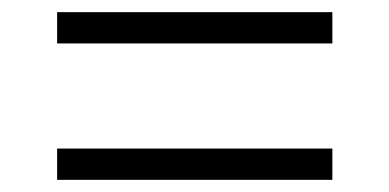

<svg xmlns="http://www.w3.org/2000/svg" viewBox="-20 -466 641 316"><path d="M74 -170V-221.5H527V-170ZM74 -394.5V-446H527V-394.5Z"/></svg>

Font: Anek Gujarati SemiExpanded Light
Style: Regular
Weight: 300
Width: 6
Designer: Mrunmayee Ghaisas (Gujarati), Yesha Goshar (Latin)
Foundry: Ek Type
Version: Version 1.003